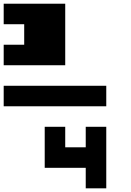

<svg xmlns="http://www.w3.org/2000/svg" viewBox="-20 -909 707 1040"><path d="M222.2 -222.2H333.3V-111.1H444.4V-222.2H555.6V111.1H444.4V0H222.2ZM555.6 -333.3H0V-444.4H555.6ZM0 -555.6V-666.7H111.1V-777.8H0V-888.9H333.3V-555.6Z"/></svg>

Font: Pixeloid Sans
Style: Regular
Weight: 400
Designer: GGBotNet
Foundry: GGBotNet
Version: 0.5